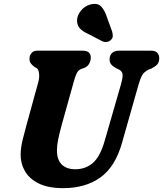

<svg xmlns="http://www.w3.org/2000/svg" viewBox="-20 -963 846 996"><path d="M523 -232.5 608 -527Q616 -555 616.2 -573.5Q616.5 -592 596 -603L584 -608Q563.5 -620 555.8 -630.2Q548 -640.5 548.5 -657Q548.5 -675 560.8 -687.5Q573 -700 597.5 -700H765.5Q786 -700 796 -689Q806 -678 806 -661.5Q806 -639.5 795.2 -628.2Q784.5 -617 764.5 -607L751 -602Q727.5 -590.5 717.2 -572.2Q707 -554 697.5 -520L613.5 -224Q578.5 -98 500.8 -42.5Q423 13 308 13Q230.5 13 181.5 -11Q132.5 -35 109.5 -75Q86.5 -115 87 -162Q87.5 -198 98 -240.2Q108.5 -282.5 118 -316.5L178 -534.5Q185 -559.5 182.8 -581Q180.5 -602.5 170.5 -609.5L159.5 -615.5Q144.5 -627 138.5 -636Q132.5 -645 133 -661Q133.5 -676.5 143.8 -688.2Q154 -700 172 -700H409Q451.5 -700 451 -663Q450.5 -647.5 442.8 -633Q435 -618.5 417 -610.5L402.5 -606Q386 -599 378 -583Q370 -567 362.5 -538.5L300.5 -316.5Q288 -270.5 281.8 -240Q275.5 -209.5 275.5 -185.5Q274.5 -136 299.5 -110.5Q324.5 -85 370.5 -85Q423.5 -85 461.5 -117.5Q499.5 -150 523 -232.5ZM535 -873 562 -798.5Q565 -786.5 565 -775.8Q565 -765 555 -755.5Q546 -747 533.5 -745.5Q521 -744 510.5 -749L439.5 -786Q408 -800 394 -816Q380 -832 379.5 -857Q380 -882.5 399.2 -907Q418.5 -931.5 449.5 -940Q486 -949 504.8 -929.2Q523.5 -909.5 535 -873Z"/></svg>

Font: Fraunces 72pt SuperSoft
Style: Bold Italic
Weight: 700
Italic angle: -16°
Version: Version 1.000;[0bf87f6ff]